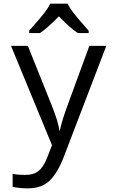

<svg xmlns="http://www.w3.org/2000/svg" viewBox="-20 -786 640 1046"><path d="M40 -536.1H131.8L259.8 -216.8Q299.8 -116.7 303.2 -75.2H306.2Q317.4 -129.9 350.1 -217.8L466.8 -536.1H559.1L327.1 69.8Q294.4 154.8 251 197.5Q207.5 240.2 130.9 240.2Q88.9 240.2 48.8 231.9V161.1Q79.1 167 115.2 167Q162.1 167 188.2 147Q214.4 127 234.9 78.1L263.2 4.9ZM462.9 -606H403.8Q362.3 -633.3 300.8 -696.8Q235.8 -630.4 197.8 -606H139.2V-619.1Q151.4 -633.3 168 -651.9Q235.8 -727.5 253.9 -766.1H348.1Q366.2 -727.5 434.1 -651.9L462.9 -619.1Z"/></svg>

Font: Noto Mono
Style: Regular
Weight: 400
Designer: Monotype Design Team
Foundry: Monotype Imaging Inc.
Version: Version 1.00